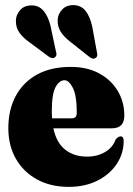

<svg xmlns="http://www.w3.org/2000/svg" viewBox="-20 -719 518 749"><path d="M465 -268Q465 -218.5 416.5 -218.5H188Q200.5 -161.5 234.8 -134.8Q269 -108 319.5 -108Q359.5 -108 390 -126Q420.5 -144 431.5 -176Q442.5 -187 450.5 -187Q462.5 -187 462.5 -169.5Q462.5 -120 435.2 -79.2Q408 -38.5 359.8 -14.2Q311.5 10 248 10Q178 10 125 -18.8Q72 -47.5 42.2 -99.2Q12.5 -151 12.5 -219Q12.5 -290.5 41.2 -344.2Q70 -398 124.2 -428Q178.5 -458 255.5 -458Q320.5 -458 367.2 -432.5Q414 -407 439.5 -364Q465 -321 465 -268ZM182 -282.5Q182 -269.5 183 -257.5H260.5Q279.5 -257.5 279.5 -278.5Q279.5 -346.5 264.2 -376.2Q249 -406 231.5 -406Q211.5 -406 196.8 -379.2Q182 -352.5 182 -282.5ZM339.5 -616.5 357.5 -518.5Q359.5 -511 359.5 -504.8Q359.5 -498.5 354.5 -494Q344 -485.5 330 -496L255.5 -555Q230.5 -574 217.2 -594.5Q204 -615 205 -641.5Q205.5 -663.5 222.5 -681.8Q239.5 -700 269 -699Q298 -697.5 314.8 -675.2Q331.5 -653 339.5 -616.5ZM177 -618.5 197.5 -521.5Q200 -514 200.2 -507.8Q200.5 -501.5 195.5 -496.5Q186.5 -487.5 171 -497.5L95 -554Q69.5 -572 55.5 -591.8Q41.5 -611.5 42 -638.5Q42 -660 58 -679Q74 -698 103.5 -698Q132 -698 150 -676.5Q168 -655 177 -618.5Z"/></svg>

Font: Fraunces 144pt Soft Black
Style: Regular
Weight: 900
Version: Version 1.000;[b76b70a41]